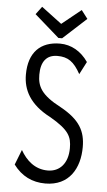

<svg xmlns="http://www.w3.org/2000/svg" viewBox="-56 -828 487 875"><g transform="rotate(5 187.5 -391.0)"><path d="M282 -792 194 -721 101 -791 74 -755 187 -656H204L311 -754ZM185 10C295 10 341 -74 341 -170C341 -242 315 -293 224 -343C134 -390 115 -428 115 -482C115 -541 140 -574 190 -574C238 -574 266 -555 296 -500L326 -558C294 -605 248 -631 197 -631C108 -631 54 -579 54 -477C54 -408 85 -343 182 -293C270 -242 283 -212 283 -160C283 -91 246 -50 191 -50C132 -50 92 -87 66 -133L39 -64C76 -14 125 10 185 10Z"/></g></svg>

Font: Inconsolata Condensed Thin
Style: Regular
Weight: 100
Width: 3
Monospace: yes
Designer: Raph Levien, Cyreal, Brenton Simpson
Foundry: Raph Levien, Cyreal, Google
Version: Version 3.100